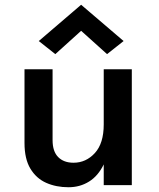

<svg xmlns="http://www.w3.org/2000/svg" viewBox="-20 -778 667 807"><path d="M83 -487H201V-189Q201 -141.5 224.5 -117.8Q248 -94 289 -94Q341.5 -94 378.8 -134.8Q416 -175.5 416 -255V-487H534V0H416V-87Q392.5 -38.5 354.2 -14.8Q316 9 268 9Q216 9 174.2 -9.5Q132.5 -28 107.8 -69Q83 -110 83 -177ZM212.5 -550.5 143 -605.5 321 -758 499.5 -605.5 430 -550.5 321 -648.5Z"/></svg>

Font: Karla
Style: Bold
Weight: 700
Designer: Jonathan Pinhorn
Version: Version 2.004; ttfautohint (v1.8.4.7-5d5b);gftools[0.9.33]